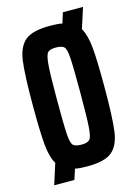

<svg xmlns="http://www.w3.org/2000/svg" viewBox="-121 -809 663 929"><g transform="rotate(-15 211.0 -344.0)"><path d="M357 -640Q378 -604 384 -540Q390 -476 390 -344Q390 -187 380.5 -119.5Q371 -52 334.5 -22Q298 8 211 8Q171 8 150 3L133 55H32L65 -49Q44 -84 38 -148.5Q32 -213 32 -344Q32 -501 41.5 -568.5Q51 -636 87.5 -666Q124 -696 211 -696Q250 -696 273 -691L289 -743H390ZM270 -344Q270 -474 267 -519Q264 -564 253.5 -575.5Q243 -587 211 -587Q181 -587 170.5 -575Q160 -563 156 -515.5Q152 -468 152 -344Q152 -215 155 -169.5Q158 -124 169 -112.5Q180 -101 211 -101Q241 -101 252 -113Q263 -125 266.5 -172Q270 -219 270 -344Z"/></g></svg>

Font: Saira ExtraCondensed
Style: Bold
Weight: 700
Width: 2
Designer: Hector Gatti with collaboration of the Omnibus-Type team
Foundry: Omnibus-Type
Version: Version 0.072; ttfautohint (v1.8)